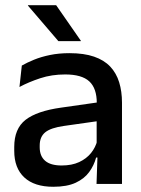

<svg xmlns="http://www.w3.org/2000/svg" viewBox="-20 -704 541 735"><path d="M349.5 0 353.5 -116 350 -131V-285L350.5 -309.5Q350.5 -366 321.8 -392.5Q293 -419 229.5 -419Q178 -419 134 -404.5Q90 -390 54.5 -371L63.5 -453Q83.5 -464.5 110.5 -475.5Q137.5 -486.5 171.5 -493.5Q205.5 -500.5 246 -500.5Q301.5 -500.5 340 -487.2Q378.5 -474 402 -449Q425.5 -424 436.2 -389Q447 -354 447 -311V0ZM184 11Q111.5 11 73 -24.8Q34.5 -60.5 34.5 -126.5V-141.5Q34.5 -211.5 77.8 -245.2Q121 -279 214 -292L361 -313L366.5 -242L225.5 -222Q175 -215 153.5 -197.8Q132 -180.5 132 -147V-140Q132 -106.5 152.8 -88.5Q173.5 -70.5 216 -70.5Q255 -70.5 283 -83.5Q311 -96.5 328.5 -118.2Q346 -140 352.5 -166.5L366 -101H348Q340 -71 321.5 -45.5Q303 -20 269.8 -4.5Q236.5 11 184 11ZM195 -684 289.5 -548V-546.5H203.5L87 -682.5V-684Z"/></svg>

Font: Anek Tamil Medium Medium
Style: Regular
Weight: 500
Version: Version 1.003